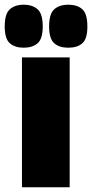

<svg xmlns="http://www.w3.org/2000/svg" viewBox="-67 -793 390 813"><path d="M26 0V-550H228V0ZM222 -591Q184 -591 162.5 -610Q141 -629 141 -681Q141 -734 162.5 -753.5Q184 -773 222 -773Q261 -773 282 -753.5Q303 -734 303 -681Q303 -629 282 -610Q261 -591 222 -591ZM33 -591Q-4 -591 -25.5 -610Q-47 -629 -47 -681Q-47 -734 -25.5 -753.5Q-4 -773 33 -773Q71 -773 92.5 -753.5Q114 -734 114 -681Q114 -629 92.5 -610Q71 -591 33 -591Z"/></svg>

Font: Georama SemiCondensed Black
Style: Regular
Weight: 900
Width: 4
Designer: Jean-Baptiste Levee
Foundry: Production Type
Version: Version 1.001